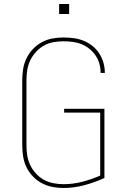

<svg xmlns="http://www.w3.org/2000/svg" viewBox="-20 -930 640 958"><path d="M296 8Q268 8 240.5 2.5Q213 -3 188.5 -16Q164 -29 144 -50Q124 -71 112 -96Q100 -121 95.5 -149Q91 -177 91 -205V-530Q91 -558 95.5 -586Q100 -614 112.5 -639.5Q125 -665 144.5 -685.5Q164 -706 189 -719.5Q214 -733 241.5 -738Q269 -743 297 -743Q323 -743 348.5 -739.5Q374 -736 397.5 -726.5Q421 -717 441 -701Q461 -685 475 -663.5Q489 -642 496 -617.5Q503 -593 503 -567Q503 -567 503 -567Q503 -567 503 -566H482Q482 -567 482 -567Q482 -567 482 -567Q482 -590 476 -612Q470 -634 457 -653Q444 -672 426 -686.5Q408 -701 387 -709.5Q366 -718 343 -721Q320 -724 297 -724Q272 -724 246.5 -719.5Q221 -715 199 -702.5Q177 -690 159.5 -671Q142 -652 131 -629Q120 -606 116 -581Q112 -556 112 -530V-205Q112 -179 116 -154Q120 -129 131 -106Q142 -83 159.5 -64Q177 -45 199 -33Q221 -21 246 -16Q271 -11 297 -11Q344 -11 390.5 -23Q437 -35 480 -54V-368H300V-387H501V-42Q453 -20 401 -6Q349 8 296 8ZM275 -860V-910H325V-860Z"/></svg>

Font: Iosevka SS04 Thin Extended
Style: Regular
Weight: 100
Width: 7
Monospace: yes
Designer: Belleve Invis
Foundry: Belleve Invis
Version: Version 19.0.0; ttfautohint (v1.8.4)